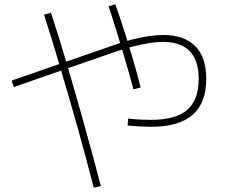

<svg xmlns="http://www.w3.org/2000/svg" viewBox="-20 -814 1040 889"><path d="M680 -227Q658 -227 629 -228.5Q600 -230 571 -233L573 -265Q600 -262 627.5 -260.5Q655 -259 678 -259Q793 -259 846.5 -305Q900 -351 900 -448Q900 -620 734 -620Q707 -620 671.5 -614.5Q636 -609 596.5 -599Q557 -589 513 -574L44 -411L34 -441L504 -604Q548 -620 589.5 -630.5Q631 -641 668 -646.5Q705 -652 735 -652Q833 -652 884 -600.5Q935 -549 935 -449Q935 -337 871.5 -282Q808 -227 680 -227ZM414 55Q379 -82 339.5 -222.5Q300 -363 260.5 -496.5Q221 -630 184 -746L216 -755Q254 -640 293 -506.5Q332 -373 371.5 -232Q411 -91 447 48ZM598 -400Q576 -482 546 -583Q516 -684 483 -785L514 -794Q537 -730 558 -663Q579 -596 598 -531.5Q617 -467 631 -409Z"/></svg>

Font: M PLUS 1 ExtraLight
Style: Regular
Weight: 250
Version: Version 1.001